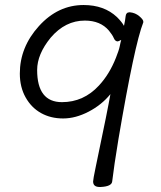

<svg xmlns="http://www.w3.org/2000/svg" viewBox="-20 -732 640 765"><path d="M377 13Q351 13 351 -9Q351 -17 361 -65Q371 -113 382.5 -169Q394 -225 401.5 -261Q409 -297 413 -319.5Q417 -342 420 -357Q385 -314 333 -287Q281 -260 231.5 -260Q182 -260 143.5 -281.5Q105 -303 82 -344Q59 -385 59 -439Q59 -544 135 -628Q211 -712 313 -712Q395 -712 446 -664Q466 -644 474 -629Q479 -651 480.5 -667Q482 -683 496 -683H498Q519 -681 535 -667.5Q551 -654 551 -646V-643Q516 -555 452 -178Q434 -69 427 -9Q425 11 381 13ZM463 -573Q451 -567 449 -567Q439 -567 433.5 -580Q428 -593 414 -610Q380 -650 318 -650Q240 -650 182 -582Q128 -516 128 -453Q128 -325 227 -325Q313 -325 374 -391Q416 -436 442 -502Q454 -532 457 -547.5Q460 -563 463 -573Z"/></svg>

Font: Moon Stars Kai HW
Style: Regular
Weight: 400
Designer: GuiWonder
Version: Version 1.101